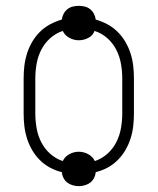

<svg xmlns="http://www.w3.org/2000/svg" viewBox="-20 -589 540 658"><path d="M250 49Q240 49 229.5 46Q219 43 211 37Q203 31 198 21.5Q193 12 192 1Q171 -4 151.5 -14.5Q132 -25 116.5 -40.5Q101 -56 90 -75Q79 -94 72.5 -114.5Q66 -135 63.5 -156.5Q61 -178 61 -200V-320Q61 -342 63.5 -363.5Q66 -385 72.5 -405.5Q79 -426 90 -445Q101 -464 116.5 -479.5Q132 -495 151.5 -505.5Q171 -516 192 -522Q193 -532 198 -541.5Q203 -551 211 -557.5Q219 -564 229.5 -566.5Q240 -569 250 -569Q260 -569 270.5 -566.5Q281 -564 289 -557.5Q297 -551 302 -541.5Q307 -532 308 -522Q329 -516 348.5 -505.5Q368 -495 383.5 -479.5Q399 -464 410 -445Q421 -426 427.5 -405.5Q434 -385 436.5 -363.5Q439 -342 439 -320V-200Q439 -178 436.5 -156.5Q434 -135 427.5 -114.5Q421 -94 410 -75Q399 -56 383.5 -40.5Q368 -25 348.5 -14.5Q329 -4 308 1Q307 12 302 21.5Q297 31 289 37Q281 43 270.5 46Q260 49 250 49ZM195 -37Q202 -52 217.5 -60.5Q233 -69 250 -69Q267 -69 282.5 -60.5Q298 -52 305 -37Q329 -45 348 -62Q367 -79 378.5 -101.5Q390 -124 394.5 -149.5Q399 -175 399 -200V-320Q399 -345 394.5 -370.5Q390 -396 378.5 -418.5Q367 -441 348 -458Q329 -475 304 -483Q298 -467 282.5 -459Q267 -451 250 -451Q233 -451 217.5 -459.5Q202 -468 195 -483Q171 -475 152 -458Q133 -441 121.5 -418.5Q110 -396 105.5 -370.5Q101 -345 101 -320V-200Q101 -175 105.5 -149.5Q110 -124 121.5 -101.5Q133 -79 152 -62Q171 -45 195 -37Z"/></svg>

Font: Zed Sans Extralight
Style: Regular
Weight: 200
Designer: Belleve Invis
Foundry: Belleve Invis
Version: Version 1.0.0; ttfautohint (v1.8.4)